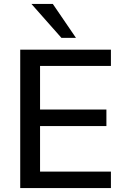

<svg xmlns="http://www.w3.org/2000/svg" viewBox="-20 -958 631 978"><path d="M83 0V-705H545V-622H184V-400H522V-316H184V-84H545V0ZM293 -765 140 -938H249L367 -765Z"/></svg>

Font: Mulish ExtraLight SemiBold
Style: Regular
Weight: 600
Version: Version 3.603